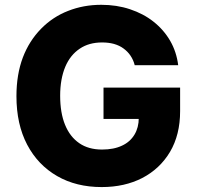

<svg xmlns="http://www.w3.org/2000/svg" viewBox="-20 -757 807 787"><path d="M710.4 -489.7H532.2Q526.9 -511.2 514.6 -529.3Q503.4 -545.9 485.8 -558.6Q470.2 -570.3 446.8 -577.1Q424.8 -583 398.4 -583Q344.7 -583 307.1 -557.6Q268.1 -531.7 247.6 -483.4Q226.6 -433.1 226.6 -364.7Q226.6 -294.4 246.6 -245.6Q266.6 -196.3 305.2 -169.9Q342.8 -144 398.4 -144Q446.8 -144 480.5 -160.2Q513.2 -175.3 531.2 -205.1Q548.8 -234.4 548.8 -273.4L581.5 -269.5H404.3V-397.9H718.3V-301.3Q718.3 -204.6 676.8 -134.3Q635.3 -64.9 563 -27.3Q490.7 9.8 397 9.8Q292.5 9.8 214.4 -35.2Q135.3 -80.6 91.3 -164.1Q47.4 -247.6 47.4 -362.8Q47.4 -451.7 73.7 -521.5Q99.6 -589.4 148.4 -639.2Q196.3 -688 259.3 -712.4Q322.3 -737.3 395 -737.3Q458.5 -737.3 512.7 -719.2Q568.4 -700.7 609.4 -668Q651.4 -634.8 677.7 -589.4Q703.6 -544.4 710.4 -489.7Z"/></svg>

Font: My Font
Style: Regular
Weight: 500
Designer: Rasmus Andersson
Foundry: rsms
Version: Version 0.001